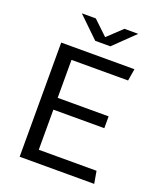

<svg xmlns="http://www.w3.org/2000/svg" viewBox="-158 -983 916 1084"><g transform="rotate(20 300.0 -440.5)"><path d="M91 0V-686H531L519 -614H179V-386H485V-315H179V-74H526L539 0ZM268 -761 144 -881H228L329 -785H298L400 -881H483L359 -761Z"/></g></svg>

Font: Chivo Mono Light
Style: Regular
Weight: 300
Monospace: yes
Designer: Hector Gatti
Foundry: Omnibus-Type
Version: Version 1.008